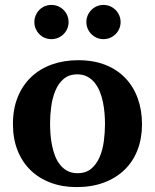

<svg xmlns="http://www.w3.org/2000/svg" viewBox="-20 -743 624 775"><path d="M403.8 -242.2Q403.8 -263.2 401.9 -286.4Q399.9 -309.6 395.3 -332Q390.6 -354.5 382.3 -374.5Q374 -394.5 361.6 -409.7Q349.1 -424.8 332 -433.8Q314.9 -442.9 292 -442.9Q258.3 -442.9 236.8 -424.3Q215.3 -405.8 203.4 -376.7Q191.4 -347.7 186.8 -313Q182.1 -278.3 182.1 -246.1Q182.1 -224.6 183.8 -201.2Q185.5 -177.7 190.2 -155.3Q194.8 -132.8 202.6 -112.8Q210.4 -92.8 222.9 -77.4Q235.4 -62 252.4 -53Q269.5 -43.9 293 -43.9Q327.1 -43.9 348.6 -62.3Q370.1 -80.6 382.3 -109.4Q394.5 -138.2 399.2 -173.3Q403.8 -208.5 403.8 -242.2ZM553.2 -241.2Q553.2 -185.1 535.4 -138.4Q517.6 -91.8 483.4 -58.3Q449.2 -24.9 400.1 -6.3Q351.1 12.2 289.1 12.2Q231.9 12.2 184.8 -5.4Q137.7 -22.9 103.8 -55.7Q69.8 -88.4 51 -135.5Q32.2 -182.6 32.2 -242.2Q32.2 -303.7 51.8 -351.6Q71.3 -399.4 106.2 -432.4Q141.1 -465.3 189.5 -482.7Q237.8 -500 295.9 -500Q357.9 -500 405.8 -481Q453.6 -461.9 486.3 -427.5Q519 -393.1 536.1 -345.7Q553.2 -298.3 553.2 -241.2ZM256.8 -653.8Q256.8 -639.6 251.5 -627.2Q246.1 -614.7 236.6 -605.2Q227.1 -595.7 214.4 -590.3Q201.7 -585 187.5 -585Q173.3 -585 160.6 -590.3Q147.9 -595.7 138.7 -605.2Q129.4 -614.7 124 -627.2Q118.7 -639.6 118.7 -653.8Q118.7 -668 124 -680.7Q129.4 -693.4 138.7 -702.9Q147.9 -712.4 160.6 -717.8Q173.3 -723.1 187.5 -723.1Q201.7 -723.1 214.4 -717.8Q227.1 -712.4 236.6 -702.9Q246.1 -693.4 251.5 -680.7Q256.8 -668 256.8 -653.8ZM466.8 -653.8Q466.8 -639.6 461.4 -627.2Q456.1 -614.7 446.5 -605.2Q437 -595.7 424.3 -590.3Q411.6 -585 397.5 -585Q383.3 -585 370.8 -590.3Q358.4 -595.7 348.9 -605.2Q339.4 -614.7 334 -627.2Q328.6 -639.6 328.6 -653.8Q328.6 -668 334 -680.7Q339.4 -693.4 348.9 -702.9Q358.4 -712.4 370.8 -717.8Q383.3 -723.1 397.5 -723.1Q411.6 -723.1 424.3 -717.8Q437 -712.4 446.5 -702.9Q456.1 -693.4 461.4 -680.7Q466.8 -668 466.8 -653.8Z"/></svg>

Font: Charis SIL Viet
Style: Bold
Weight: 700
Foundry: SIL International
Version: Version 5.000